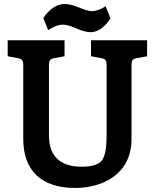

<svg xmlns="http://www.w3.org/2000/svg" viewBox="-20 -919 765 949"><path d="M630 -594C630 -619 634 -629 659 -632L707 -641V-720H430V-641L478 -632C503 -628 507 -619 507 -594V-256C507 -178 498 -136 475 -117C452 -99 415 -95 383 -95C302 -95 222 -127 222 -248V-594C222 -619 226 -629 251 -632L299 -641V-720H18V-641L66 -632C91 -628 95 -619 95 -594V-232C95 -77 183 10 352 10C483 10 630 -55 630 -232ZM291 -797C337 -797 376 -760 429 -760C469 -760 504 -793 526 -828L502 -888C488 -878 458 -864 436 -864C393 -864 354 -899 298 -899C255 -899 218 -866 194 -830L218 -770C236 -782 263 -797 291 -797Z"/></svg>

Font: Enriqueta
Style: Bold
Weight: 700
Designer: Viviana Monsalve, Gustavo Ibarra
Foundry: Viviana Monsalve, Gustavo Ibarra
Version: Version 1.002